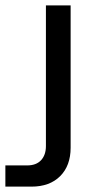

<svg xmlns="http://www.w3.org/2000/svg" viewBox="-97 -530 355 715"><path d="M-77 165V86H4Q38 86 56 66.5Q74 47 74 14V-510H166V20Q166 87 127 126Q88 165 20 165Z"/></svg>

Font: MuseoModerno Thin
Style: Regular
Weight: 400
Version: Version 1.003